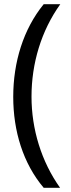

<svg xmlns="http://www.w3.org/2000/svg" viewBox="-20 -736 337 914"><path d="M43 -275C43 -112 90 42 188 158H266C177 33 130 -121 130 -276C130 -434 176 -589 267 -716H188C91 -597 43 -440 43 -275Z"/></svg>

Font: Noto Sans Armenian SemiCondensed
Style: Regular
Weight: 400
Width: 4
Designer: Monotype Design Team
Foundry: Monotype Imaging Inc.
Version: Version 2.008